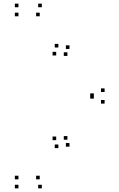

<svg xmlns="http://www.w3.org/2000/svg" viewBox="-20 -831 660 1061"><path d="M498.5 -295V-315H478.5V-295ZM290.5 -56.5V-76.5H270.5V-56.5ZM302.5 -12.5V-32.5H282.5V-12.5ZM199.5 160V140H179.5V160ZM82 160V140H62V160ZM82 210V190H62V210ZM211 210V190H191V210ZM364 -20.5V-40.5H344V-20.5ZM352.5 -59V-79H332.5V-59ZM558 -258.5V-278.5H538V-258.5ZM558 -322.5V-342.5H538V-322.5ZM352.5 -522V-542H332.5V-522ZM364 -560.5V-580.5H344V-560.5ZM211 -791V-811H191V-791ZM82 -791V-811H62V-791ZM82 -741V-761H62V-741ZM199.5 -741V-761H179.5V-741ZM302.5 -568.5V-588.5H282.5V-568.5ZM290.5 -524.5V-544.5H270.5V-524.5ZM498.5 -286V-306H478.5V-286Z"/></svg>

Font: Monaspace Neon Dots Var
Style: Regular
Weight: 400
Designer: Riley Cran and the Lettermatic Team
Version: Version 1.100 (Monaspace Neon Dots)